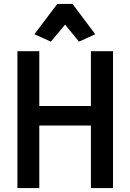

<svg xmlns="http://www.w3.org/2000/svg" viewBox="-20 -962 667 982"><path d="M273 -942 156 -787 240 -749 313 -836 384 -749 467 -787 351 -942ZM69 -700V0H181V-320H445V0H558V-700H445V-420H181V-700Z"/></svg>

Font: Mint Spirit No2
Style: Bold
Weight: 700
Designer: HARENDAL Hirwen
Foundry: Arkandis Digital Foundry.
Version: Version 1.004;FFEdit